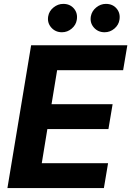

<svg xmlns="http://www.w3.org/2000/svg" viewBox="-20 -958 669 978"><path d="M17.8 0 138.5 -727.3H628.6L607.2 -600.5H271L242.5 -427.2H553.6L532.3 -300.4H221.2L192.8 -126.8H530.5L509.2 0ZM512.8 -793.7Q479.4 -793.7 458.3 -817.6Q437.1 -841.6 442.8 -875Q447.8 -902 470.2 -920.1Q492.5 -938.2 519.5 -938.2Q554 -938.2 574 -914.4Q594.1 -890.6 588.4 -856.9Q584.5 -831 562.7 -812.3Q540.8 -793.7 512.8 -793.7ZM295.5 -793.7Q262.1 -793.7 240.9 -818Q219.8 -842.3 225.5 -875Q230.1 -902 252.7 -920.1Q275.2 -938.2 302.2 -938.2Q336.6 -938.2 356.7 -914.4Q376.8 -890.6 371.1 -856.9Q367.2 -831 345.3 -812.3Q323.5 -793.7 295.5 -793.7Z"/></svg>

Font: Inter UI
Style: Bold Italic
Weight: 700
Italic angle: 9.39999°
Designer: Rasmus Andersson
Foundry: rsms
Version: 3.2;8d6f07862